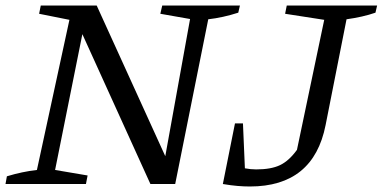

<svg xmlns="http://www.w3.org/2000/svg" viewBox="-30 -668 1389 697"><path d="M559 -648H841L835 -622Q779 -604 726 -598L606 0H516L269 -544L170 -51L288 -31L282 0H-10L-5 -28Q51 -45 104 -51L222 -596L112 -618L118 -648H321L570 -101L660 -599L552 -618ZM779 0 823 -220H852L859 -57Q880 -53 900 -53Q954 -53 986.5 -68.5Q1019 -84 1048 -124L1147 -596L1005 -618L1011 -648H1339L1333 -622Q1310 -614 1283.5 -608Q1257 -602 1228 -598L1152 -214Q1108 9 877 9Q856 9 832 7Q808 5 779 0Z"/></svg>

Font: Piazzolla
Style: Italic
Weight: 400
Italic angle: -11.3°
Designer: Juan Pablo del Peral
Foundry: Huerta Tipografica
Version: Version 1.330